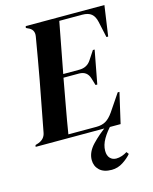

<svg xmlns="http://www.w3.org/2000/svg" viewBox="-130 -745 847 1063"><g transform="rotate(-15 293.5 -214.0)"><path d="M2 0 4 -10 23 -16Q59 -30 65 -66L119 -350Q129 -403 140 -467.5Q151 -532 161 -590Q168 -630 130 -645L120 -650L122 -660H573L548 -486H538L518 -578Q511 -610 493 -625Q475 -640 440 -640H309L254 -350H346Q391 -350 414 -386L447 -436H457L421 -245H411L399 -285Q386 -330 339 -330H250Q237 -257 222 -176Q207 -95 195 -20H356Q387 -20 409 -32.5Q431 -45 452 -75L519 -174H529L489 0ZM283 151Q283 106 322 65Q361 24 413 -13H440Q408 19 388 53.5Q368 88 368 121Q368 149 382 163.5Q396 178 417 178Q433 178 449.5 172.5Q466 167 480 158L490 171Q473 192 442.5 212Q412 232 377 232Q331 232 307 209Q283 186 283 151Z"/></g></svg>

Font: DeepMind Serif Display
Style: Italic
Weight: 400
Italic angle: -12°
Designer: Frank Grießhammer / Modifications: Colophon Foundry
Foundry: Colophon Foundry
Version: Version 5.003; ttfautohint (v1.8.2)